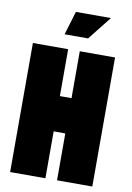

<svg xmlns="http://www.w3.org/2000/svg" viewBox="-96 -948 693 1008"><g transform="rotate(10 250.0 -444.0)"><path d="M412 -888 312 -762H187L225 -888ZM469 0H281V-250H219V0H31V-688H219V-438H281V-688H469Z"/></g></svg>

Font: CostaRica
Style: Normal
Weight: 900
Version: Version 1.3